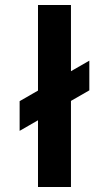

<svg xmlns="http://www.w3.org/2000/svg" viewBox="-20 -743 433 763"><path d="M58 -341V-223L131 -265V0H262V-342L335 -384V-502L262 -460V-723H131V-383Z"/></svg>

Font: MV Cash SemiBold
Style: Regular
Weight: 600
Designer: Rodrigo Fuenzalida
Foundry: fragTYPE
Version: Version 1.100;Glyphs 3.1.2 (3151)